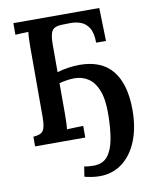

<svg xmlns="http://www.w3.org/2000/svg" viewBox="-99 -774 859 1074"><g transform="rotate(-10 331.0 -236.5)"><path d="M52 0V-55Q93 -57 107.5 -76.5Q122 -96 122 -154V-553Q122 -578 123 -601Q124 -624 126 -637Q109 -637 87 -636Q65 -635 52 -634V-700H540L545 -512H489Q489 -568 470.5 -597Q452 -626 423 -636Q394 -646 364 -645L315 -644Q276 -643 262 -622Q248 -601 248 -545V-387Q277 -396 311 -401Q345 -406 375 -406Q500 -406 562 -329.5Q624 -253 624 -106Q624 -7 594 68Q564 143 509 185Q454 227 380 227Q361 227 338.5 224Q316 221 294 215L303 158Q315 161 331 162Q347 163 357 163Q408 163 435.5 129.5Q463 96 474 36.5Q485 -23 486 -98Q488 -186 468.5 -238Q449 -290 414 -313.5Q379 -337 334 -337Q314 -337 291.5 -333.5Q269 -330 248 -325V-149Q248 -122 247 -98.5Q246 -75 244 -63Q263 -64 292 -65Q321 -66 337 -66V0Z"/></g></svg>

Font: Lora SemiBold
Style: Regular
Weight: 600
Designer: Olga Karpushina, Alexei Vanyashin (Cyrillic)
Foundry: Cyreal
Version: Version 3.011; ttfautohint (v1.8.4.7-5d5b)